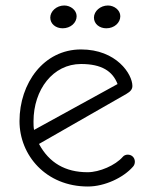

<svg xmlns="http://www.w3.org/2000/svg" viewBox="-20 -679 561 699"><path d="M471 -90C471 -105 460 -116 445 -116C438 -116 431 -113 427 -108C400 -77 342 -52 299 -52C218 -52 159 -86 122 -155L440 -337C456 -346 462 -355 462 -366C462 -409 404 -499 275 -499C139 -499 51 -376 51 -238C51 -114 147 0 300 0C361 0 429 -32 464 -72C468 -76 471 -83 471 -90ZM275 -446C350 -446 390 -420 408 -373L104 -206C102 -217 102 -226 102 -237C102 -353 173 -446 275 -446ZM259 -620C259 -642 237 -659 214 -659C186 -659 163 -638 163 -615C163 -592 183 -576 208 -576C237 -576 259 -596 259 -620ZM418 -620C418 -642 396 -659 373 -659C345 -659 322 -638 322 -615C322 -592 342 -576 367 -576C396 -576 418 -596 418 -620Z"/></svg>

Font: Comic Neue
Style: Normal
Weight: 400
Designer: Craig Rozynski
Foundry: Craig Rozynski
Version: Version 2.003